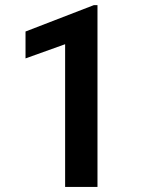

<svg xmlns="http://www.w3.org/2000/svg" viewBox="-20 -733 577 753"><path d="M362.3 -712.9V0H235.4V-559.6L80.1 -503.9V-609.4L348.1 -712.9Z"/></svg>

Font: Roboto SemiCondensed SemiBold
Style: Regular
Weight: 600
Width: 4
Designer: Christian Robertson
Foundry: Google
Version: Version 3.009; 2024